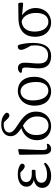

<svg xmlns="http://www.w3.org/2000/svg" viewBox="1144 -1996 872 3201"><g transform="rotate(-90 1580.5 -395.0)"><path d="M247 21C336 21 411 -10 462 -66C469 -74 469 -82 463 -90C457 -98 448 -97 437 -91C391 -62 336 -47 273 -47C178 -47 135 -83 135 -142C135 -195 172 -239 303 -239C311 -239 318 -239 330 -239C344 -238 351 -245 351 -258V-282C351 -295 344 -302 330 -302C316 -301 305 -301 294 -301C184 -301 146 -339 146 -396C146 -452 191 -492 277 -492C287 -492 297 -492 305 -491L348 -451C378 -425 391 -420 413 -420C435 -420 452 -436 453 -462C453 -472 450 -479 443 -486C404 -522 338 -535 272 -535C136 -535 69 -470 69 -389C69 -333 104 -287 180 -267C88 -246 49 -192 49 -126C49 -33 131 21 247 21Z M699 21C732 21 763 4 780 -22C786 -30 785 -38 782 -45C779 -52 770 -53 758 -48C751 -46 742 -44 731 -44C697 -44 680 -58 680 -117C680 -181 683 -250 691 -401C692 -427 693 -456 695 -488C695 -494 695 -501 696 -507C696 -518 695 -523 692 -526C689 -529 682 -528 672 -526L619 -516C607 -514 601 -508 601 -495L606 -111C606 -14 644 21 699 21Z M1077 21C1215 21 1321 -79 1321 -227C1321 -347 1268 -423 1136 -511C995 -600 972 -631 972 -677C972 -733 1023 -770 1104 -770C1117 -770 1130 -769 1141 -767L1191 -716C1217 -687 1236 -675 1257 -675C1279 -675 1298 -690 1302 -714C1303 -724 1300 -731 1294 -739C1252 -787 1184 -811 1105 -811C990 -811 911 -751 911 -656C911 -591 942 -544 1045 -476C929 -440 844 -353 844 -213C844 -74 939 21 1077 21ZM930 -225C930 -326 969 -405 1087 -449C1186 -389 1240 -322 1240 -213C1240 -97 1187 -23 1087 -23C995 -23 930 -95 930 -225Z M1657 21C1776 21 1901 -68 1901 -262C1901 -442 1800 -535 1665 -535C1546 -535 1420 -442 1420 -257C1420 -63 1534 21 1657 21ZM1507 -290C1507 -407 1566 -489 1656 -489C1755 -489 1815 -386 1815 -224C1815 -111 1765 -25 1668 -25C1582 -25 1507 -108 1507 -290Z M2247 21C2380 21 2466 -70 2466 -278C2466 -363 2454 -445 2437 -508C2434 -517 2431 -523 2423 -529C2416 -534 2408 -535 2398 -535C2373 -535 2350 -514 2350 -481C2350 -448 2368 -407 2421 -315C2424 -292 2425 -270 2425 -248C2425 -97 2361 -30 2263 -30C2163 -30 2123 -83 2123 -188C2123 -233 2126 -271 2130 -310C2133 -345 2136 -381 2136 -419C2136 -489 2109 -532 2049 -532C2017 -532 1994 -522 1974 -502C1966 -494 1965 -486 1969 -477C1973 -468 1980 -465 1992 -466C1995 -466 1998 -466 2001 -466C2045 -466 2056 -451 2056 -398C2056 -374 2053 -345 2050 -312C2046 -274 2042 -230 2042 -184C2042 -38 2123 21 2247 21Z M2805 21C2936 21 3048 -76 3048 -241C3048 -337 2996 -419 2924 -463L3117 -446C3130 -445 3139 -453 3138 -466L3135 -508C3134 -520 3126 -527 3114 -527L2876 -524C2665 -521 2568 -415 2568 -244C2568 -79 2672 21 2805 21ZM2655 -252C2655 -376 2706 -458 2823 -471C2920 -447 2966 -344 2966 -231C2966 -98 2908 -25 2818 -25C2726 -25 2655 -109 2655 -252Z"/></g></svg>

Font: 寒蝉锦书宋 Text
Style: Regular
Weight: 400
Designer: 寒蝉锦书宋{Warren} 思源宋体{Ryoko NISHIZUKA 西塚涼子 (kana & ideographs); Frank Grießhammer (Latin, Greek & Cyrillic); Wenlong ZHANG 
Foundry: Adobe & ChillType
Version: Version 2.000;Glyphs 3.1.1 (3135)